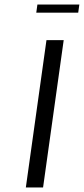

<svg xmlns="http://www.w3.org/2000/svg" viewBox="-20 -827 370 847"><path d="M261 -650 170 0H94L185 -650ZM330 -807 325 -771H140L145 -807Z"/></svg>

Font: ArsenalItalic
Style: Italic
Weight: 400
Italic angle: -9°
Designer: Andrij Shevchenko
Foundry: Stairsfor.com
Version: Version 1.000